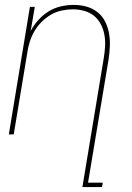

<svg xmlns="http://www.w3.org/2000/svg" viewBox="-20 -548 540 783"><path d="M316 215 403 -310Q407 -334 408.5 -358Q410 -382 406 -405Q402 -428 391.5 -448.5Q381 -469 364 -483Q347 -497 324 -503.5Q301 -510 277 -510Q255 -510 231.5 -505Q208 -500 187.5 -488Q167 -476 149.5 -458.5Q132 -441 120 -420Q108 -399 101 -376.5Q94 -354 91 -331L36 0H16L102 -520H122L105 -421Q117 -445 136.5 -466.5Q156 -488 179 -502Q202 -516 228.5 -522Q255 -528 281 -528Q308 -528 333 -521Q358 -514 377.5 -498.5Q397 -483 408.5 -460.5Q420 -438 424.5 -412.5Q429 -387 428 -360.5Q427 -334 423 -307L339 197H399L396 215Z"/></svg>

Font: Iosevka Term Curly Th Obl
Style: Regular
Weight: 100
Italic angle: -9°
Designer: Belleve Invis
Foundry: Belleve Invis
Version: Version 32.3.0